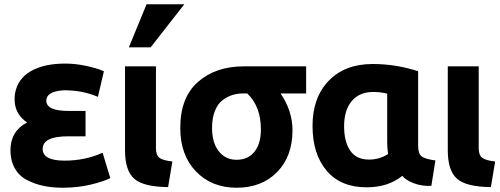

<svg xmlns="http://www.w3.org/2000/svg" viewBox="-20 -850 2345 900"><path d="M283 -97Q378 -97 461 -134L497 -15Q465 1 404.5 15.5Q344 30 273 30Q224 30 182.5 21Q141 12 105 -7Q69 -26 49 -61.5Q29 -97 29 -146Q29 -235 107 -276Q58 -309 50 -363Q47 -386 50 -409Q61 -479 123 -515.5Q185 -552 286 -552Q335 -552 387 -540.5Q439 -529 467 -516L439 -396Q375 -423 307 -426Q287 -428 269 -426Q197 -419 197 -378Q197 -330 302 -330H381V-211H299Q180 -211 180 -152Q180 -97 283 -97Z M788 -93 768 27Q653 26 609.5 -12Q566 -50 566 -145V-173V-539H711V-155Q711 -123 727 -110.5Q743 -98 788 -93ZM686 -628H584L667 -830H844Z M1351 -239Q1351 -117 1279 -43.5Q1207 30 1089 30Q972 30 898.5 -46.5Q825 -123 825 -250Q825 -393 908 -466Q991 -539 1123 -539H1415V-412H1295Q1351 -331 1351 -239ZM1203 -243Q1203 -351 1139 -412H1120Q1094 -412 1070.5 -405Q1047 -398 1024 -381Q1001 -364 987.5 -330.5Q974 -297 974 -250Q974 -181 1005.5 -141Q1037 -101 1089 -101Q1143 -101 1173 -139Q1203 -177 1203 -243Z M1866 -26Q1800 28 1698 28Q1577 28 1511 -50Q1445 -128 1445 -260Q1445 -393 1521 -471.5Q1597 -550 1727 -550Q1836 -550 1940 -516V-167Q1940 -129 1957 -116.5Q1974 -104 2021 -98L2002 21Q1958 24 1918.5 8.5Q1879 -7 1866 -26ZM1795 -181V-411Q1763 -419 1730 -419Q1665 -419 1629 -376.5Q1593 -334 1593 -258Q1593 -186 1621.5 -144Q1650 -102 1710 -102Q1759 -102 1799 -128Q1795 -160 1795 -181Z M2301 -93 2281 27Q2166 26 2122.5 -12Q2079 -50 2079 -145V-173V-539H2224V-155Q2224 -123 2240 -110.5Q2256 -98 2301 -93Z"/></svg>

Font: Repo
Style: Bold
Weight: 700
Designer: Stefan Peev
Foundry: Context Ltd
Version: Version 001.000